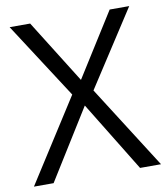

<svg xmlns="http://www.w3.org/2000/svg" viewBox="-81 -782 740 850"><g transform="rotate(-10 289.0 -357.0)"><path d="M574.2 0H480L287.1 -314.5L91.3 0H2.9L240.7 -372.1L19.5 -713.9H111.8L290 -429.2L469.2 -713.9H557.1L336.4 -373.5Z"/></g></svg>

Font: Wonky
Style: Regular
Weight: 400
Designer: Monotype Design Team
Foundry: Monotype Imaging Inc.
Version: Version 3.000